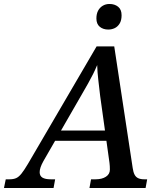

<svg xmlns="http://www.w3.org/2000/svg" viewBox="-75 -948 809 968"><path d="M-55 0 -46 -44H-27Q-7 -44 6.5 -50Q20 -56 33.5 -73Q47 -90 66 -122L412 -714H501L594 -101Q597 -80 603.5 -67.5Q610 -55 622 -49.5Q634 -44 653 -44H667L659 0H376L384 -44H407Q439 -44 459 -57Q479 -70 479 -93Q479 -101 478.5 -110.5Q478 -120 477 -127L430 -464Q425 -508 420.5 -546Q416 -584 415 -620Q405 -596 394 -574Q383 -552 369.5 -528Q356 -504 338 -473L144 -136Q134 -118 129.5 -104.5Q125 -91 125 -80Q125 -61 139 -52.5Q153 -44 181 -44H203L195 0ZM181 -238V-290H512V-238ZM471 -799Q445 -799 428 -813Q411 -827 411 -855Q411 -878 419.5 -894Q428 -910 443 -919Q458 -928 477 -928Q503 -928 520.5 -914Q538 -900 538 -871Q538 -845 528 -829Q518 -813 503 -806Q488 -799 471 -799Z"/></svg>

Font: ET Text
Style: Italic
Weight: 470
Italic angle: -12°
Designer: Monotype Design Team
Foundry: Monotype Imaging Inc.
Version: Version 2.009